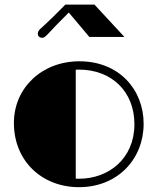

<svg xmlns="http://www.w3.org/2000/svg" viewBox="-20 -793 676 823"><path d="M39.6 -266.1C39.6 -101.6 161.1 9.3 318.4 9.3C485.8 9.3 595.7 -112.8 595.7 -262.2C595.7 -409.2 490.2 -530.3 320.3 -530.3C158.7 -530.3 39.6 -415.5 39.6 -266.1ZM304.7 -27.3V-494.1C309.1 -494.6 314 -494.6 318.8 -494.6C458 -494.6 556.2 -400.9 556.2 -260.7C556.2 -112.3 444.8 -26.9 319.3 -26.9C314.9 -26.9 310.1 -26.9 304.7 -27.3ZM161.1 -630.9C169.4 -630.9 175.8 -637.2 187 -648.9C189.9 -651.4 192.9 -654.8 221.2 -685.1L274.9 -739.3L362.8 -634.8H513.2L384.8 -773.4H260.3L206.5 -719.7C181.6 -694.8 170.9 -686 162.1 -677.7C145 -663.6 142.1 -656.7 142.1 -648.4C142.1 -638.7 149.4 -630.9 161.1 -630.9Z"/></svg>

Font: Limelight
Style: Regular
Weight: 400
Designer: Nicole Fally
Foundry: Nicole Fally
Version: Version 1.002